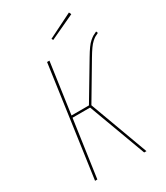

<svg xmlns="http://www.w3.org/2000/svg" viewBox="-208 -941 893 1030"><g transform="rotate(-30 238.0 -426.0)"><path d="M396 -852.1 402.3 -837.9 249.5 -766.6 244.1 -776.4ZM471.2 -690.9 475.6 -679.7Q461.9 -673.3 454.6 -669.2Q447.3 -665 435.5 -654.5Q423.8 -644 411.1 -626.2Q398.4 -608.4 381.3 -579.6L251.5 -360.8L384.3 0H370.1L239.3 -353.5H130.4L80.1 0H65.9L161.6 -680.7H176.3L131.8 -366.7H239.7L371.6 -587.9Q388.7 -616.7 401.9 -635Q415 -653.3 427.7 -664.1Q440.4 -674.8 448.2 -679.4Q456.1 -684.1 471.2 -690.9Z"/></g></svg>

Font: Fira Sans Compressed Hair
Style: Italic
Weight: 100
Width: 3
Italic angle: -8°
Designer: Carrois Corporate & Edenspiekermann AG
Foundry: Carrois Corporate GbR & Edenspiekermann AG
Version: Version 4.203;PS 004.203;hotconv 1.0.88;makeotf.lib2.5.64775